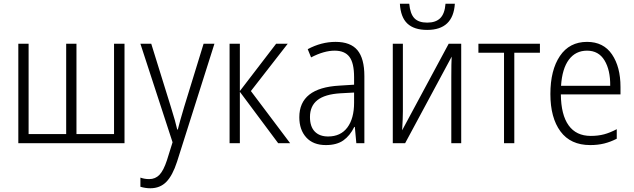

<svg xmlns="http://www.w3.org/2000/svg" viewBox="-20 -766 3389 1027"><path d="M646 0H78V-532H133V-49H334V-532H389V-49H590V-532H646Z M789 -532 894 -194Q920 -111 928 -73H931Q940 -110 965 -194L1069 -532H1127L927 99Q903 173 869.5 207Q836 241 784 241Q758 241 731 233V184Q753 192 778 192Q811 192 833 169Q855 146 873 91L903 -5L731 -532Z M1519 -532 1322 -279 1532 0H1468L1263 -275V0H1208V-532H1263V-279L1457 -532Z M1929 -359V0H1886L1878 -87H1875Q1852 -40 1816.5 -15Q1781 10 1723 10Q1655 10 1618 -31Q1581 -72 1581 -139Q1581 -296 1795 -308L1874 -313V-353Q1874 -429 1849 -462Q1824 -495 1770 -495Q1713 -495 1644 -459L1626 -503Q1699 -542 1775 -542Q1855 -542 1892 -497.5Q1929 -453 1929 -359ZM1801 -267Q1718 -262 1678 -230.5Q1638 -199 1638 -140Q1638 -89 1663.5 -62.5Q1689 -36 1735 -36Q1802 -36 1838 -84Q1874 -132 1874 -217V-271Z M2135 -171Q2135 -135 2131 -69L2380 -532H2447V0H2394V-354Q2394 -430 2396 -463L2147 0H2081V-532H2135ZM2265 -606Q2195 -606 2159 -640Q2123 -674 2119 -746H2169Q2174 -692 2196.5 -668.5Q2219 -645 2265 -645Q2311 -645 2335 -669Q2359 -693 2363 -746H2413Q2404 -606 2265 -606Z M2731 -484V0H2676V-484H2539V-532H2868V-484Z M3299 -301V-261H2980Q2981 -152 3021.5 -95.5Q3062 -39 3140 -39Q3179 -39 3211 -47.5Q3243 -56 3279 -75V-24Q3246 -7 3212 1.5Q3178 10 3137 10Q3032 10 2978 -63Q2924 -136 2924 -263Q2924 -391 2975 -466.5Q3026 -542 3120 -542Q3208 -542 3253.5 -475Q3299 -408 3299 -301ZM2981 -307H3244Q3245 -391 3213.5 -443Q3182 -495 3120 -495Q3059 -495 3023 -447Q2987 -399 2981 -307Z"/></svg>

Font: Noto Sans UI NarrowLight
Style: Regular
Weight: 300
Width: 4
Designer: Monotype Design Team
Foundry: Monotype Imaging Inc.
Version: Version 1.001